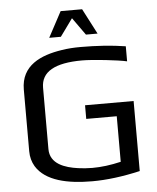

<svg xmlns="http://www.w3.org/2000/svg" viewBox="-58 -894 781 953"><g transform="rotate(-5 333.0 -417.5)"><path d="M587 -568V-643C518 -654 443 -659 363 -659C330 -659 298 -657 268 -652C164 -636 64 -594 64 -473V-166C64 -137 71 -112 84 -90C131 -13 241 10 363 10C436 10 515 0 602 -20V-369H360V-301H512V-74C461 -62 414 -56 369 -56C344 -56 320 -58 299 -61C233 -70 160 -94 160 -168V-474C160 -553 228 -592 365 -592C418 -592 545 -578 587 -568ZM212 -718H270L333 -805L395 -718H453L387 -845H280Z"/></g></svg>

Font: Gamestation Text
Style: Bold
Weight: 400
Designer: Jonas Hecksher
Foundry: Jonas Hecksher, Playtypeª, e-types AS
Version: Version 1.003